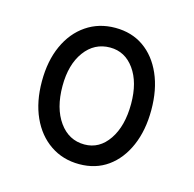

<svg xmlns="http://www.w3.org/2000/svg" viewBox="-66 -752 513 509"><g transform="rotate(15 190.0 -498.0)"><path d="M192 -311Q147 -311 112.5 -334.5Q78 -358 59 -400Q40 -442 40 -498Q40 -554 59 -596Q78 -638 112.5 -661.5Q147 -685 192 -685Q237 -685 270 -662Q303 -639 321.5 -597Q340 -555 340 -499Q340 -443 321.5 -400.5Q303 -358 270 -334.5Q237 -311 192 -311ZM192 -365Q233 -365 258.5 -402.5Q284 -440 284 -501Q284 -560 258.5 -595.5Q233 -631 192 -631Q149 -631 122.5 -595Q96 -559 96 -500Q96 -439 122.5 -402Q149 -365 192 -365Z"/></g></svg>

Font: Fredoka Condensed Light
Style: Regular
Weight: 300
Width: 3
Designer: Ben Nathan
Foundry: Milena B. Brandão, Ben Nathan
Version: Version 2.001